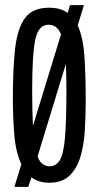

<svg xmlns="http://www.w3.org/2000/svg" viewBox="-20 -703 384 746"><path d="M36 23 63 -65Q41 -112 35.5 -180Q30 -248 30 -322Q30 -434 38.5 -512.5Q47 -591 76.5 -632Q106 -673 171 -673Q215 -673 243 -653L252 -683H306L282 -604Q303 -558 308 -484Q313 -410 313 -312Q313 -252 309.5 -195Q306 -138 292 -92.5Q278 -47 249.5 -20Q221 7 172 7Q130 7 102 -14L90 23ZM105 -354Q105 -269 108 -214L217 -569Q202 -607 169 -607Q129 -607 117 -548.5Q105 -490 105 -354ZM173 -57Q198 -57 212.5 -81Q227 -105 232.5 -168Q238 -231 238 -350Q238 -379 237.5 -405.5Q237 -432 236 -455L126 -95Q134 -74 146 -65.5Q158 -57 173 -57Z"/></svg>

Font: Bricolage Grotesque 48pt Condensed Light
Style: Regular
Weight: 300
Width: 3
Designer: Mathieu Triay
Foundry: Atelier Triay
Version: Version 1.000; ttfautohint (v1.8.4.7-5d5b);gftools[0.9.32]